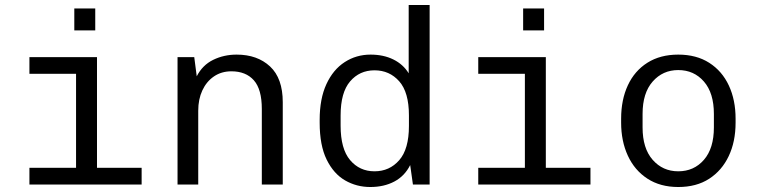

<svg xmlns="http://www.w3.org/2000/svg" viewBox="-20 -740 3040 770"><path d="M285 0V-444H98V-511H369V0ZM98 0V-67H548V0ZM278 -618V-706H362V-618Z M692 0V-511H759L769 -434Q792 -479 835 -500Q878 -521 929 -521Q1012 -521 1063 -473.5Q1114 -426 1114 -330V0H1030V-303Q1030 -382 998 -418Q966 -454 908 -454Q868 -454 838 -433.5Q808 -413 791.5 -377.5Q775 -342 775 -296V0Z M1465 10Q1410 10 1364 -16.5Q1318 -43 1290 -100Q1262 -157 1262 -248V-259Q1262 -344 1289 -402.5Q1316 -461 1362.5 -491Q1409 -521 1466 -521Q1518 -521 1557.5 -501.5Q1597 -482 1619 -446V-720H1703V0H1636L1625 -78Q1603 -34 1561.5 -12Q1520 10 1465 10ZM1482 -53Q1542 -53 1581 -97.5Q1620 -142 1620 -235V-277Q1620 -370 1581 -414Q1542 -458 1482 -458Q1422 -458 1384 -413.5Q1346 -369 1346 -277V-236Q1346 -143 1384 -98Q1422 -53 1482 -53Z M2085 0V-444H1898V-511H2169V0ZM1898 0V-67H2348V0ZM2078 -618V-706H2162V-618Z M2700 10Q2628 10 2576.5 -23.5Q2525 -57 2498 -115.5Q2471 -174 2471 -248V-264Q2471 -340 2498 -398Q2525 -456 2576.5 -488.5Q2628 -521 2700 -521Q2773 -521 2824.5 -488Q2876 -455 2903 -397Q2930 -339 2930 -264V-248Q2930 -172 2902.5 -114Q2875 -56 2824 -23Q2773 10 2700 10ZM2700 -53Q2763 -53 2803 -99Q2843 -145 2843 -229V-283Q2843 -367 2803 -413Q2763 -459 2700 -459Q2638 -459 2597.5 -413Q2557 -367 2557 -283V-229Q2557 -145 2597.5 -99Q2638 -53 2700 -53Z"/></svg>

Font: Chivo Mono Light
Style: Regular
Weight: 300
Monospace: yes
Designer: Hector Gatti
Foundry: Omnibus-Type
Version: Version 1.008